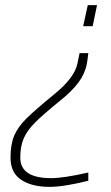

<svg xmlns="http://www.w3.org/2000/svg" viewBox="-20 -520 431 748"><path d="M341 -418H304L322 -500H358ZM318 -270Q311 -233 285.5 -198.5Q260 -164 212 -126Q147 -73 116.5 -42.5Q86 -12 72.5 19Q59 50 59 94Q59 174 179 174Q229 174 324 152V184Q290 193 247.5 200.5Q205 208 173 208Q104 208 62.5 180.5Q21 153 21 94Q21 42 35.5 8Q50 -26 83.5 -59Q117 -92 194 -155Q271 -218 282 -274L290 -313H324Q321 -284 318 -270Z"/></svg>

Font: Cairo ExtraLight
Style: Italic
Weight: 275
Italic angle: -13°
Designer: Mohamed Gaber, Accademia di Belle Arti di Urbino and others
Foundry: Kief Type Foundry, Accademia di Belle Arti di Urbino and others
Version: Version 3.011